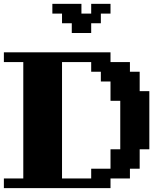

<svg xmlns="http://www.w3.org/2000/svg" viewBox="-20 -970 840 990"><path d="M0 0V-49.8H100.1V-649.9H0V-700.2H549.8V-649.9H649.9V-600.1H700.2V-500H750V-200.2H700.2V-100.1H649.9V-49.8H549.8V0ZM299.8 -49.8H450.2V-100.1H549.8V-200.2H600.1V-450.2H549.8V-549.8H500V-600.1H450.2V-649.9H299.8ZM250 -950.2H399.9V-899.9H450.2V-950.2H549.8V-899.9H500V-850.1H450.2V-799.8H350.1V-850.1H299.8V-899.9H250Z"/></svg>

Font: Redaction 50
Style: Bold
Weight: 700
Designer: Jeremy Mickel / Forest Young
Foundry: MCKL
Version: Version 2.001;hotconv 1.0.113;makeotfexe 2.5.65598 DEVELOPME